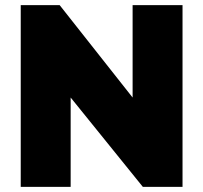

<svg xmlns="http://www.w3.org/2000/svg" viewBox="-20 -730 794 750"><path d="M538 0 256 -349V0H61V-710H213L498 -349V-710H693V0Z"/></svg>

Font: Raleway
Style: Heavy
Weight: 900
Designer: Matt McInerney, Pablo Impallari, Rodrigo Fuenzalida
Foundry: Matt McInerney, Pablo Impallari, Rodrigo Fuenzalida
Version: Version 2.001